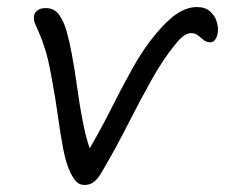

<svg xmlns="http://www.w3.org/2000/svg" viewBox="-20 -515 639 545"><path d="M220 10Q206 10 197 1Q188 -8 179 -27Q167 -52 159 -94.5Q151 -137 144 -188Q137 -239 128 -286Q118 -345 107.5 -377Q97 -409 89.5 -425Q82 -441 78.5 -450Q75 -459 77 -472Q79 -480 87 -486Q95 -492 110 -492Q134 -492 147.5 -473.5Q161 -455 169 -426.5Q177 -398 183 -366Q192 -319 199.5 -264Q207 -209 217.5 -157.5Q228 -106 245 -67L217 -64Q259 -134 291.5 -198.5Q324 -263 355.5 -320Q387 -377 425 -422Q457 -460 484.5 -477.5Q512 -495 539 -495Q562 -495 576 -483Q590 -471 595.5 -452.5Q601 -434 597 -416Q596 -412 593.5 -407Q591 -402 587 -398.5Q583 -395 577 -395Q566 -395 558 -401.5Q550 -408 542 -414.5Q534 -421 522 -421Q512 -421 501 -413Q490 -405 476 -387Q443 -347 410 -288Q377 -229 342.5 -161Q308 -93 268 -25Q256 -5 245 2.5Q234 10 220 10Z"/></svg>

Font: Shantell Sans Light
Style: Italic
Weight: 300
Italic angle: -11°
Designer: Stephen Nixon, Anya Danilova, Shantell Martin
Foundry: Arrow Type
Version: Version 1.008;[ac192a2d6]